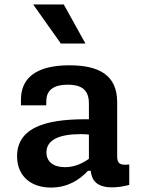

<svg xmlns="http://www.w3.org/2000/svg" viewBox="-20 -834 660 866"><path d="M293 -539.5C135 -539.5 74.5 -475.5 74.5 -385V-359H188.5L189 -379.5C189.5 -432 228.5 -452 285.5 -452C342 -452 381 -433.5 381 -367.5V-296C229.5 -297.5 57 -277.5 57 -129.5C57 -41.5 117.5 12 210 12C284.5 12 339 -22.5 376.5 -63.5H389C394 -20.5 416 11 486 11C509.5 11 535 7.5 563 0V-92C519.5 -87.5 508.5 -96.5 508.5 -130V-373.5C508.5 -495.5 426 -539.5 293 -539.5ZM365.5 -637.5 267.5 -814H129.5L254.5 -637.5ZM189.5 -146.5C189.5 -203 246 -229 345 -229C357.5 -229 369.5 -228.5 381 -227V-117.5C349 -95 313.5 -80 273 -80C221 -80 189.5 -104.5 189.5 -146.5Z"/></svg>

Font: Monaspace Neon SemiBold
Style: Regular
Weight: 600
Designer: Riley Cran & the Lettermatic Team
Foundry: Lettermatic
Version: Version 1.200 (Monaspace Neon)